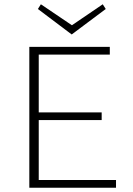

<svg xmlns="http://www.w3.org/2000/svg" viewBox="-20 -877 620 897"><path d="M315 -716 157 -835 171 -857 316 -759 460 -857 474 -835ZM522 -36V0H117V-658H493V-622H161V-352H455V-316H161V-36Z"/></svg>

Font: Ysabeau SC Light
Style: Regular
Weight: 300
Designer: Christian Thalmann (Catharsis Fonts)
Version: Version 0.003